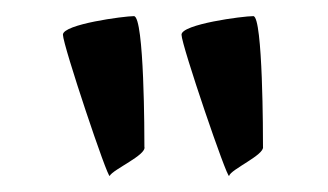

<svg xmlns="http://www.w3.org/2000/svg" viewBox="-20 -800 407 238"><path d="M58 -757C58 -744 114 -577 116 -582C120 -590 162 -608 159 -618C159 -630 159 -780 146 -780C134 -780 58 -770 58 -757ZM205 -757C205 -744 262 -577 264 -582C266 -590 308 -608 306 -618C306 -630 306 -780 294 -780C281 -780 205 -770 205 -757Z"/></svg>

Font: Ampere
Style: SuExt
Weight: 400
Version: Version 1